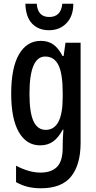

<svg xmlns="http://www.w3.org/2000/svg" viewBox="-20 -769 513 1029"><path d="M199 -550Q237 -550 265 -531Q293 -512 315 -469H321L331 -540H412V-4Q412 113 361.5 176.5Q311 240 199 240Q160 240 128 232Q96 224 66 207V119Q136 156 197 156Q255 156 285.5 125.5Q316 95 316 22V8Q316 -8 317 -30Q318 -52 320 -74H316Q294 -32 265 -11Q236 10 195 10Q122 10 81 -61Q40 -132 40 -267Q40 -406 82 -478Q124 -550 199 -550ZM222 -466Q138 -466 138 -266Q138 -166 159.5 -119.5Q181 -73 225 -73Q316 -73 316 -247V-273Q316 -373 293.5 -419.5Q271 -466 222 -466ZM373 -749Q373 -683 336.5 -645Q300 -607 243 -607Q186 -607 152 -642.5Q118 -678 116 -749H177Q182 -678 244 -678Q307 -678 314 -749Z"/></svg>

Font: Noto Sans Lao Looped ExtraCondensed Medium
Style: Regular
Weight: 500
Width: 2
Designer: Mark Frömberg, Ben Mitchell
Foundry: The Fontpad Ltd
Version: Version 1.002; ttfautohint (v1.8.4.7-5d5b)